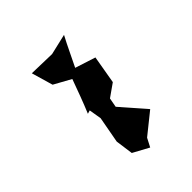

<svg xmlns="http://www.w3.org/2000/svg" viewBox="-11 -932 523 523"><g transform="rotate(45 250.0 -670.5)"><path d="M429 -630 454 -676 429 -689 380 -750 309 -688 282 -693 256 -730 175 -744 156 -685C128 -699 99 -712 71 -727L85 -667L83 -591L145 -609L172 -658C205 -646 238 -634 269 -621L266 -631L302 -637L378 -623Z"/></g></svg>

Font: Asimov Aggro
Style: Medium
Weight: 500
Designer: Google
Version: Version 2.000980; 2014